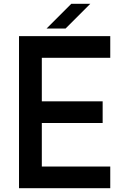

<svg xmlns="http://www.w3.org/2000/svg" viewBox="-20 -990 660 1010"><path d="M455 -970 325 -840H225L355 -970ZM560 0H80V-800H560V-686H200V-457H520V-343H200V-114H560Z"/></svg>

Font: Gauge Heavy
Style: Heavy
Weight: 900
Designer: Daniel Pimley
Foundry: Daniel Pimley
Version: Version 2.0